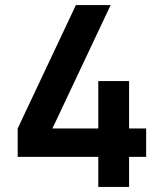

<svg xmlns="http://www.w3.org/2000/svg" viewBox="-20 -740 648 760"><path d="M369 0H491V-119H558.5V-231.5H491V-419H369V-231.5H187.5L418 -720H280.5L50 -231.5V-119H369Z"/></svg>

Font: Eudonet
Style: Bold
Weight: 700
Designer: Mikhail Sharanda
Foundry: Mikhail Sharanda
Version: Version 4.503;Glyphs 3.1.2 (3151)